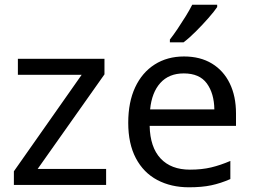

<svg xmlns="http://www.w3.org/2000/svg" viewBox="-20 -786 1074 816"><path d="M431 0H39V-58L327 -468H56V-536H424V-470L140 -68H431Z M762 -546Q831 -546 880.5 -516Q930 -486 956.5 -431.5Q983 -377 983 -304V-251H616Q618 -160 662.5 -112.5Q707 -65 787 -65Q838 -65 877.5 -74.5Q917 -84 959 -102V-25Q918 -7 878 1.5Q838 10 783 10Q707 10 648.5 -21Q590 -52 557.5 -113.5Q525 -175 525 -264Q525 -352 554.5 -415Q584 -478 637.5 -512Q691 -546 762 -546ZM761 -474Q698 -474 661.5 -433.5Q625 -393 618 -321H891Q890 -389 859 -431.5Q828 -474 761 -474ZM903 -756Q891 -738 866 -709.5Q841 -681 812.5 -652.5Q784 -624 760 -606H702V-618Q717 -637 734.5 -663Q752 -689 769 -716.5Q786 -744 797 -766H903Z"/></svg>

Font: Noto Sans Myanmar UI
Style: Regular
Weight: 400
Designer: Monotype Design Team
Foundry: Monotype Imaging Inc.
Version: Version 2.103; ttfautohint (v1.8.4.7-5d5b)